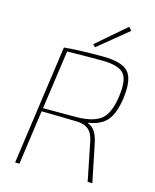

<svg xmlns="http://www.w3.org/2000/svg" viewBox="-130 -984 866 1071"><g transform="rotate(15 303.0 -448.0)"><path d="M326 -736 312 -750 481 -896 498 -877ZM62 0 159 -690Q240 -698 379 -698Q491 -698 529.5 -656.5Q568 -615 553 -502Q540 -411 504.5 -370.5Q469 -330 399 -320V-316Q447 -300 463 -220L508 0H481L437 -219Q428 -267 403.5 -288Q379 -309 338 -310Q299 -311 250.5 -312Q202 -313 175 -313.5Q148 -314 131 -314L87 0ZM134 -333H329Q427 -335 470 -371Q513 -407 527 -506Q541 -605 509 -640Q477 -675 380 -675Q248 -675 182 -673Z"/></g></svg>

Font: Ezarion Thin
Style: Italic
Weight: 250
Italic angle: -8°
Designer: Natanael Gama
Version: Version 1.001;PS 001.001;hotconv 1.0.70;makeotf.lib2.5.58329